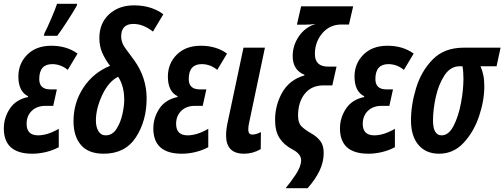

<svg xmlns="http://www.w3.org/2000/svg" viewBox="-21 -793 2635 1003"><path d="M278 -606Q298 -632 331.5 -684Q365 -736 380 -763L382 -773H277Q269 -748 246.5 -695.5Q224 -643 211 -619L208 -606ZM286 -24V-120Q227 -86 178 -86Q118 -86 118 -146Q118 -188 145 -214Q172 -240 216 -240H257L276 -326H242Q184 -326 184 -380Q184 -458 252 -458Q296 -458 333 -428L384 -513Q328 -554 247 -554Q168 -554 121.5 -507.5Q75 -461 75 -393Q75 -315 126 -290L125 -286Q62 -273 30.5 -225.5Q-1 -178 -1 -122Q-1 10 148 10Q182 10 218 1.5Q254 -7 286 -24Z M745 -279Q745 -387 681 -477Q659 -508 635.5 -538.5Q612 -569 612 -602Q612 -668 676 -668Q727 -668 778 -628L832 -718Q810 -737 770 -751Q730 -765 679 -765Q599 -765 548.5 -718Q498 -671 498 -594Q498 -552 513 -517.5Q528 -483 554 -449Q467 -414 415 -335.5Q363 -257 363 -160Q363 -81 402 -35.5Q441 10 521 10Q633 10 689 -76Q745 -162 745 -279ZM480 -163Q480 -226 513 -296.5Q546 -367 596 -392Q628 -344 628 -271Q628 -240 618.5 -196.5Q609 -153 587.5 -119.5Q566 -86 531 -86Q506 -86 493 -108Q480 -130 480 -163Z M1067 -24V-120Q1008 -86 959 -86Q899 -86 899 -146Q899 -188 926 -214Q953 -240 997 -240H1038L1057 -326H1023Q965 -326 965 -380Q965 -458 1033 -458Q1077 -458 1114 -428L1165 -513Q1109 -554 1028 -554Q949 -554 902.5 -507.5Q856 -461 856 -393Q856 -315 907 -290L906 -286Q843 -273 811.5 -225.5Q780 -178 780 -122Q780 10 929 10Q963 10 999 1.5Q1035 -7 1067 -24Z M1341 -14 1342 -103Q1316 -90 1297 -90Q1276 -90 1276 -116Q1276 -125 1277 -133Q1278 -141 1280 -150L1363 -544H1251L1170 -162Q1160 -118 1160 -86Q1160 10 1254 10Q1300 10 1341 -14Z M1586 190Q1626 145 1648 99.5Q1670 54 1670 6Q1670 -34 1651.5 -57.5Q1633 -81 1602 -98Q1572 -115 1554 -133Q1536 -151 1536 -189Q1536 -259 1571 -303Q1606 -347 1670 -347H1715L1737 -445H1693Q1624 -445 1624 -511Q1624 -574 1663 -619.5Q1702 -665 1763 -665H1802L1824 -760H1552L1530 -664H1568Q1598 -664 1628 -668Q1573 -651 1540.5 -603.5Q1508 -556 1508 -500Q1508 -427 1570 -402L1569 -399Q1491 -376 1453.5 -310Q1416 -244 1416 -166Q1416 -108 1439 -72Q1462 -36 1506 -13Q1552 11 1552 44Q1552 77 1523.5 119.5Q1495 162 1471 190Z M2042 -24V-120Q1983 -86 1934 -86Q1874 -86 1874 -146Q1874 -188 1901 -214Q1928 -240 1972 -240H2013L2032 -326H1998Q1940 -326 1940 -380Q1940 -458 2008 -458Q2052 -458 2089 -428L2140 -513Q2084 -554 2003 -554Q1924 -554 1877.5 -507.5Q1831 -461 1831 -393Q1831 -315 1882 -290L1881 -286Q1818 -273 1786.5 -225.5Q1755 -178 1755 -122Q1755 10 1904 10Q1938 10 1974 1.5Q2010 -7 2042 -24Z M2509 -342Q2509 -377 2503.5 -402Q2498 -427 2489 -447H2573L2594 -544H2402Q2300 -544 2240 -483Q2180 -422 2153 -334Q2126 -246 2126 -164Q2126 -82 2165 -36Q2204 10 2273 10Q2348 10 2401 -47Q2454 -104 2481.5 -185.5Q2509 -267 2509 -342ZM2241 -164Q2241 -220 2255.5 -286Q2270 -352 2301 -399.5Q2332 -447 2382 -447H2395Q2400 -420 2400 -381Q2400 -323 2387 -254Q2374 -185 2348.5 -135.5Q2323 -86 2286 -86Q2241 -86 2241 -164Z"/></svg>

Font: Noto Sans Display Condensed
Style: Bold Italic
Weight: 700
Width: 3
Designer: Monotype Design team
Foundry: Monotype Imaging Inc.
Version: 1.000